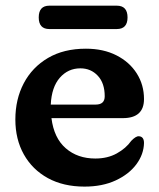

<svg xmlns="http://www.w3.org/2000/svg" viewBox="-20 -662 576 694"><path d="M500.5 -304Q500.5 -235 424 -235H166Q175 -163 217.8 -126Q260.5 -89 324.5 -89Q369 -89 402.2 -107.5Q435.5 -126 454.5 -153Q471.5 -170.5 482 -169.5Q500.5 -168.5 500.5 -145Q499.5 -104 472.8 -68Q446 -32 398 -9.8Q350 12.5 285.5 12.5Q209 12.5 153 -18.2Q97 -49 66.2 -103.8Q35.5 -158.5 35.5 -230Q35.5 -303.5 66 -361.2Q96.5 -419 153.5 -452.5Q210.5 -486 290.5 -486Q353.5 -486 400.8 -462Q448 -438 474.2 -396.8Q500.5 -355.5 500.5 -304ZM270.5 -415Q226 -415 196.2 -381Q166.5 -347 163.5 -284H326Q358.5 -284 358.5 -314Q358.5 -361.5 333.5 -388.2Q308.5 -415 270.5 -415ZM120 -599Q120 -641.5 158.5 -641.5H402Q441 -641.5 441 -599Q441 -557 402 -557H158.5Q120 -557 120 -599Z"/></svg>

Font: Fraunces 9pt SuperSoft SemiBold
Style: Regular
Weight: 600
Version: Version 1.000;[0bf87f6ff]